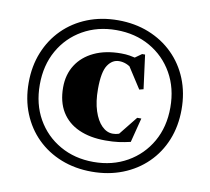

<svg xmlns="http://www.w3.org/2000/svg" viewBox="-79 -789 978 893"><g transform="rotate(10 410.0 -342.5)"><path d="M409 -700Q488 -700 554.2 -673.8Q620.5 -647.5 669.2 -599.5Q718 -551.5 744.5 -486Q771 -420.5 771 -342Q771 -263.5 744.5 -198Q718 -132.5 669.2 -84.8Q620.5 -37 554.2 -11Q488 15 409 15Q330.5 15 264.5 -11Q198.5 -37 150.2 -84.8Q102 -132.5 75.5 -198Q49 -263.5 49 -342Q49 -420.5 75.5 -486Q102 -551.5 150.2 -599.5Q198.5 -647.5 264.5 -673.8Q330.5 -700 409 -700ZM409 -653.5Q320.5 -653.5 250.8 -613.8Q181 -574 141.2 -503.8Q101.5 -433.5 101.5 -342Q101.5 -250.5 141.2 -180.5Q181 -110.5 250.8 -70.8Q320.5 -31 409 -31Q498.5 -31 568.2 -70.8Q638 -110.5 678 -180.5Q718 -250.5 718 -342Q718 -433.5 678 -503.8Q638 -574 568.2 -613.8Q498.5 -653.5 409 -653.5ZM475 -176Q489.5 -176 501.8 -180.2Q514 -184.5 527 -193.5L492 -165.5L574.5 -268.5H594L564.5 -153Q534.5 -146 508.5 -142.5Q482.5 -139 446.5 -139Q374 -139 321 -162.8Q268 -186.5 239.2 -233.2Q210.5 -280 210.5 -348.5Q210.5 -409 239.5 -454.5Q268.5 -500 322 -525.2Q375.5 -550.5 449 -550.5Q471.5 -550.5 489.5 -547.5Q507.5 -544.5 534 -538.5L498.5 -531L545.5 -564.5H559.5L580.5 -404.5L561 -399.5L485.5 -516.5L512 -486.5Q497.5 -500 480.8 -506.8Q464 -513.5 446.5 -513.5Q414 -513.5 392.8 -481.5Q371.5 -449.5 371.5 -368.5Q371.5 -309.5 385.5 -266.2Q399.5 -223 423 -199.5Q446.5 -176 475 -176Z"/></g></svg>

Font: Newsreader 36pt ExtraBold
Style: Regular
Weight: 800
Designer: Hugues Gentile
Foundry: Production Type
Version: Version 1.003